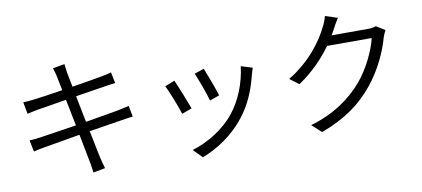

<svg xmlns="http://www.w3.org/2000/svg" viewBox="-77 -1084 3154 1436"><g transform="rotate(-10 1500.0 -366.0)"><path d="M107 -274 125 -187C146 -193 174 -198 213 -205C262 -214 369 -232 482 -251L521 -49C528 -19 531 11 536 45L627 28C618 0 610 -34 603 -63L562 -264L808 -303C845 -309 877 -314 898 -316L882 -400C860 -394 832 -388 793 -380L547 -338L507 -539L740 -576C766 -580 797 -584 812 -586L795 -670C778 -665 753 -658 724 -653C682 -645 590 -630 493 -614L472 -722C469 -744 464 -772 463 -791L373 -775C380 -755 387 -733 392 -707L413 -602C319 -587 232 -574 193 -570C161 -566 135 -564 110 -563L127 -473C157 -480 180 -485 208 -490L428 -526L468 -325C354 -307 245 -290 195 -283C169 -279 130 -275 107 -274Z M1483 -576 1410 -551C1430 -506 1477 -379 1488 -334L1562 -360C1549 -404 1500 -536 1483 -576ZM1845 -520 1759 -547C1744 -419 1692 -292 1621 -205C1539 -102 1412 -26 1296 8L1362 75C1474 32 1596 -45 1688 -163C1760 -253 1803 -360 1830 -470C1834 -483 1838 -499 1845 -520ZM1251 -526 1177 -497C1196 -462 1251 -324 1266 -272L1342 -300C1323 -352 1271 -483 1251 -526Z M2537 -777 2444 -807C2438 -781 2423 -745 2413 -728C2370 -638 2271 -493 2099 -390L2168 -338C2277 -411 2361 -500 2421 -584H2760C2739 -493 2678 -364 2600 -272C2509 -166 2384 -75 2201 -21L2273 44C2461 -25 2580 -117 2671 -228C2760 -336 2822 -471 2849 -572C2854 -588 2864 -611 2872 -625L2805 -666C2789 -659 2767 -656 2740 -656H2468L2492 -698C2502 -717 2520 -751 2537 -777Z"/></g></svg>

Font: Noto Sans Mono CJK HK
Style: Regular
Weight: 400
Designer: Ryoko NISHIZUKA 西塚涼子 (kana, bopomofo & ideographs); Paul D. Hunt (Latin, Greek & Cyrillic); Sandoll Communications 산돌커뮤니
Foundry: Adobe
Version: Version 2.004;hotconv 1.0.118;makeotfexe 2.5.65603